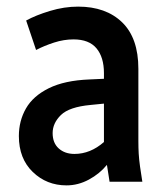

<svg xmlns="http://www.w3.org/2000/svg" viewBox="-20 -549 502 580"><path d="M37 -138Q37 -184 58.5 -221.5Q80 -259 127.5 -282.5Q175 -306 250 -309L294 -311V-328Q294 -376 271.5 -403Q249 -430 202 -430Q173 -430 143.5 -420.5Q114 -411 89 -398L59 -487Q88 -503 131 -516Q174 -529 216 -529Q300 -529 349 -481.5Q398 -434 398 -341V-123Q398 -102 399 -85Q400 -68 403 -46L410 0H311L303 -51Q281 -24 248.5 -6.5Q216 11 181 11Q121 11 79 -29.5Q37 -70 37 -138ZM139 -147Q139 -117 157.5 -100.5Q176 -84 205 -84Q253 -84 294 -120V-236L254 -232Q189 -226 164 -201.5Q139 -177 139 -147Z"/></svg>

Font: Radio Canada Condensed Medium
Style: Regular
Weight: 500
Width: 3
Designer: Charles Daoud, Etienne Aubert Bonn, Alexandre Saumier Demers, Jacques Le Bailly
Foundry: Radio-Canada
Version: Version 2.104; ttfautohint (v1.8.4.7-5d5b);gftools[0.9.28.de